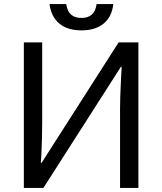

<svg xmlns="http://www.w3.org/2000/svg" viewBox="-20 -922 796 942"><path d="M97 0V-714H187V-322Q187 -289 186 -248Q185 -207 183.5 -173Q182 -139 180 -123H184L562 -714H659V0H569V-388Q569 -415 570 -446.5Q571 -478 572.5 -507.5Q574 -537 575 -560Q576 -583 577 -594H573L193 0ZM380 -773Q311 -773 271 -806.5Q231 -840 223 -902H305Q310 -867 328.5 -850.5Q347 -834 380 -834Q412 -834 430.5 -850.5Q449 -867 454 -902H536Q529 -840 488.5 -806.5Q448 -773 380 -773Z"/></svg>

Font: Noto Sans Ambassadori
Style: Regular
Weight: 400
Designer: Monotype Design Team
Foundry: Monotype Imaging Inc.
Version: Version 2.013